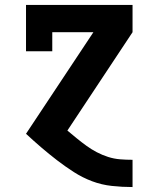

<svg xmlns="http://www.w3.org/2000/svg" viewBox="-20 -540 640 775"><path d="M514 215Q473 215 431.5 210.5Q390 206 351.5 191.5Q313 177 278 154.5Q243 132 210.5 107Q178 82 146.5 55Q115 28 85 0L357 -410H191V-333H85V-520H515V-410L252 -13Q271 3 290 18.5Q309 34 329 48.5Q349 63 371 74.5Q393 86 416.5 93.5Q440 101 464.5 103Q489 105 514 105H515V215Z"/></svg>

Font: Iosevka Etoile Extrabold
Style: Regular
Weight: 800
Designer: Belleve Invis
Foundry: Belleve Invis
Version: Version 22.1.2; ttfautohint (v1.8.4)